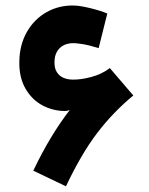

<svg xmlns="http://www.w3.org/2000/svg" viewBox="-20 -650 528 680"><path d="M237.3 -368.1Q219.7 -368.1 205 -374.3Q190.3 -380.5 181.2 -394.7Q172.2 -408.9 173 -432.5Q173.8 -460.8 190 -478Q206.2 -495.2 234.5 -497Q247.6 -497.8 272 -493.9Q296.4 -489.9 329.4 -479.6L360 -602.1Q337.6 -611.8 300.3 -621Q263 -630.1 242.3 -630.4Q189.8 -631.9 145.6 -607.3Q101.4 -582.6 75.3 -537Q49.3 -491.3 48.5 -432.2Q47.3 -376.3 69.9 -336.8Q92.4 -297.3 129.6 -277.2Q166.7 -257.2 209.7 -256.8Q218.6 -256.8 227.1 -260.3Q193.2 -216.7 161.1 -163.6Q129 -110.6 97.9 -45.5L213.6 9.8Q268.2 -105.5 324.1 -178.8Q379.9 -252.1 452.1 -311.9L369 -408.9Q339.9 -386.8 302.4 -377.1Q265 -367.3 237.3 -368.1Z"/></svg>

Font: Arad-VF Thin Dots1
Style: Regular
Weight: 100
Designer: Mohammad Darvishi
Version: Version 1.000;August 30, 2024;FontCreator 15.0.0.2992 64-bit